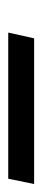

<svg xmlns="http://www.w3.org/2000/svg" viewBox="90 -98 104 471"><g transform="rotate(-90 142.5 138.0)"><path d="M-72.9 169.2 -59.9 105.7H298.6L284.5 169.2Z"/></g></svg>

Font: Saira Thin
Style: Italic
Weight: 100
Italic angle: -12°
Designer: Hector Gatti with collaboration of the Omnibus-Type team
Foundry: Omnibus-Type
Version: Version 1.101